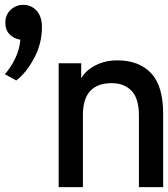

<svg xmlns="http://www.w3.org/2000/svg" viewBox="-57 -772 693 792"><path d="M616 -303V0H516V-296Q516 -366 485.5 -397.5Q455 -429 404 -429Q285 -429 285 -298V0H185V-511H278V-449Q297 -482 337 -502.5Q377 -523 427 -523Q516 -523 566 -470.5Q616 -418 616 -303ZM-37 -466Q-14 -491 5 -529.5Q24 -568 27 -608Q-1 -613 -18 -631Q-35 -649 -35 -678Q-35 -711 -13 -731.5Q9 -752 39 -752Q72 -752 94 -728Q116 -704 116 -660Q116 -592 83.5 -531.5Q51 -471 10 -440Z"/></svg>

Font: Overpass Mono Light
Style: Bold
Weight: 600
Monospace: yes
Designer: Delve Withrington, Dave Bailey
Foundry: Delve Fonts
Version: Version 1.000;DELV;Overpass